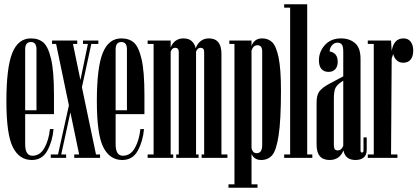

<svg xmlns="http://www.w3.org/2000/svg" viewBox="-20 -740 1957 900"><path d="M98 -64Q98 -10 132 -10Q168 -10 188.5 -47Q209 -84 214 -135H231Q226 -78 202 -34Q178 10 129 10Q71 10 40.5 -49.5Q10 -109 10 -266Q10 -423 37.5 -491.5Q65 -560 125 -560Q161 -560 183.5 -540.5Q206 -521 219.5 -463.5Q233 -406 233 -295V-205H98ZM98 -223H151V-509Q151 -543 125 -543Q98 -543 98 -509Z M449 -16V0H328V-16H351L310 -213L267 -16H290V0H218V-16H252L303 -246L243 -534H224V-550H342V-534H322L357 -365L392 -534H369V-550H441V-534H408L364 -331L430 -16Z M522 -64Q522 -10 556 -10Q592 -10 612.5 -47Q633 -84 638 -135H655Q650 -78 626 -34Q602 10 553 10Q495 10 464.5 -49.5Q434 -109 434 -266Q434 -423 461.5 -491.5Q489 -560 549 -560Q585 -560 607.5 -540.5Q630 -521 643.5 -463.5Q657 -406 657 -295V-205H522ZM522 -223H575V-509Q575 -543 549 -543Q522 -543 522 -509Z M1046 -16V0H925V-16H937V-496Q937 -516 920 -516Q905 -516 899 -497V-16H911V0H806V-16H818V-496Q818 -516 801 -516Q786 -516 780 -497V-16H792V0H672V-16H700V-534H672V-550H780V-518Q798 -560 840 -560Q865 -560 879 -547Q893 -534 897 -514Q916 -560 959 -560Q1018 -560 1018 -488V-16Z M1297 -316Q1297 -176 1286 -105Q1275 -34 1255.5 -12Q1236 10 1204 10Q1172 10 1159 -18V124H1187V140H1051V124H1079V-534H1055V-550H1159V-524Q1164 -540 1176.5 -550Q1189 -560 1209 -560Q1238 -560 1256.5 -541.5Q1275 -523 1286 -470Q1297 -417 1297 -316ZM1209 -499Q1209 -528 1187 -528Q1167 -528 1159 -503V-45Q1162 -34 1167.5 -28Q1173 -22 1184 -22Q1196 -22 1202.5 -31.5Q1209 -41 1209 -60Z M1312 -16H1340V-704H1312V-720H1420V-16H1444V0H1312Z M1699 -96V-38Q1699 -13 1684.5 -1.5Q1670 10 1647 10Q1598 10 1590 -35Q1572 10 1525 10Q1464 10 1464 -62V-260Q1464 -294 1477 -311.5Q1490 -329 1523 -347L1589 -382V-499Q1589 -522 1582.5 -531Q1576 -540 1562 -540Q1547 -540 1536.5 -528Q1526 -516 1525 -499Q1563 -492 1563 -451Q1563 -428 1551.5 -415.5Q1540 -403 1520 -403Q1499 -403 1487 -416.5Q1475 -430 1475 -457Q1475 -498 1503 -529Q1531 -560 1579 -560Q1618 -560 1644 -538Q1670 -516 1670 -464V-35Q1670 -25 1677 -25Q1684 -25 1684 -35V-96ZM1589 -57V-362Q1562 -345 1553.5 -329.5Q1545 -314 1545 -279V-61Q1545 -47 1549 -41Q1553 -35 1563 -35Q1581 -35 1589 -57Z M1917 -503Q1917 -476 1905 -461Q1893 -446 1870 -446Q1852 -446 1840 -457Q1828 -468 1823 -487L1816 -465L1813 -16H1843V0H1704V-16H1732V-534H1704V-550H1813L1816 -501Q1826 -560 1871 -560Q1894 -560 1905.5 -544Q1917 -528 1917 -503Z"/></svg>

Font: FFF_Magyar-Nemzet Bold
Style: Regular
Weight: 700
Width: 2
Designer: bBox Type GmbH
Foundry: bBox Type GmbH
Version: Version 0.004